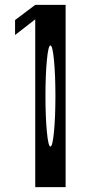

<svg xmlns="http://www.w3.org/2000/svg" viewBox="-20 -770 372 790"><path d="M202.1 -522.5Q196.3 -583 187.5 -583Q178.7 -583 172.9 -522.5Q167 -460.9 167 -375Q167 -289.1 172.9 -227.5Q178.7 -167 187.5 -167Q196.3 -167 202.1 -227.5Q208 -289.1 208 -375Q208 -460.9 202.1 -522.5ZM250 -750V0H125V-690.4L42 -626V-687.5L125 -750Z"/></svg>

Font: okolaksMetalik
Style: bold
Weight: 700
Width: 7
Version: Version 0.6